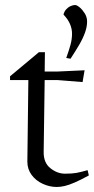

<svg xmlns="http://www.w3.org/2000/svg" viewBox="-20 -735 375 765"><path d="M206 10Q178 10 150.5 -2.5Q123 -15 106 -38Q89 -61 89 -91L93 -416H20V-431L135 -527H159L158 -450H209L317 -455L309 -408L209 -416H158L154 -131Q153 -87 180.5 -65Q208 -43 239 -43Q267 -43 284 -46Q301 -49 329 -57L334 -36Q301 -18 278 -8Q255 2 238 6Q221 10 206 10ZM261 -501 244 -504Q255 -535 261 -557Q267 -579 267 -601Q267 -620 259 -639Q251 -658 233 -677Q236 -689 243.5 -697.5Q251 -706 261 -710.5Q271 -715 279 -715Q286 -715 297 -706Q308 -697 317.5 -682Q327 -667 327 -649Q327 -628 318.5 -604.5Q310 -581 295 -555.5Q280 -530 261 -501Z"/></svg>

Font: Ancizar Serif Light
Style: Regular
Weight: 300
Designer: Cesar Puertas, Viviana Monsalve, Julian Moncada, Julian Prieto, Jose Castro, Felipe Aragon, Mariel Hernandez, Sara Alarc
Version: Version 8.100